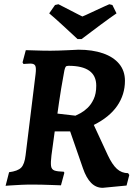

<svg xmlns="http://www.w3.org/2000/svg" viewBox="-20 -884 659 920"><path d="M242.2 -254.4 226.5 -139.1Q222.4 -105.4 224.6 -88.7Q226.9 -72.1 240.9 -67Q254.9 -62 285.9 -61.1L288.3 -55.8L272.1 4Q272.1 4 258.6 3.5Q245.1 3 224.5 2.3Q203.9 1.5 182.1 1Q160.3 0.5 144.2 0.5Q114.9 0 83.1 1.5Q51.3 2.9 29.1 4.6Q6.8 6.3 6.8 6.3L23.5 -58.8Q65 -64.3 81.3 -80.6Q97.6 -97 102.6 -140L150.5 -529.3Q154.1 -558.7 149 -569Q143.9 -579.3 126 -579.3Q116.7 -579.3 104.7 -578.3Q92.7 -577.3 92.7 -577.3L88 -584.9L103.6 -643.6Q103.6 -643.6 116.6 -643.3Q129.6 -643.1 149.6 -642.3Q169.5 -641.5 189.7 -641.2Q210 -641 223.9 -641Q238.6 -641 260.7 -641.7Q282.9 -642.4 304.4 -643.4Q326 -644.4 340.8 -645.1Q355.6 -645.9 355.6 -645.9Q423.1 -645.9 473.4 -628.5Q523.7 -611.1 551.2 -577.8Q578.7 -544.5 578.7 -496.7Q578.7 -430.7 541.5 -376.6Q504.3 -322.6 429.4 -285.3L496.4 -140.7Q517.6 -95.5 540.2 -74.9Q562.8 -54.3 593.8 -54.3L599.5 -45.5L586.4 5L472.1 16Q440 16 416.7 -7.7Q393.3 -31.5 377.6 -77.2L316.1 -254.4ZM341.5 -329.7Q349.1 -332.9 365.1 -341.4Q381.1 -350 398.7 -366.2Q416.3 -382.4 428.7 -408.7Q441.2 -434.9 441.2 -473.4Q441.2 -568.7 308.5 -568.7Q298.5 -568.7 295 -564.4Q291.5 -560.1 288.4 -546.1Q279.3 -496.3 273.2 -460.2Q267.1 -424.1 263.2 -395.9Q259.3 -367.6 255.2 -339.7ZM538.3 -820Q526.1 -811.8 505.5 -797Q484.9 -782.2 461.7 -765Q438.6 -747.8 418 -732.2Q397.3 -716.5 384.1 -706.7Q370.9 -696.8 370.9 -696.8H351.6Q351.6 -696.8 341 -706.7Q330.3 -716.5 313.4 -732.2Q296.6 -747.8 277.9 -765Q259.2 -782.2 242.5 -797Q225.8 -811.8 215.8 -820L243.6 -860L259.9 -863.7Q266.6 -860.5 283.6 -851.6Q300.5 -842.8 319.8 -833Q339 -823.2 354.6 -815Q370.2 -806.8 374.7 -805Q378.8 -806.3 391 -811.9Q403.3 -817.5 419.8 -825.3Q436.4 -833 453.3 -840.9Q470.2 -848.9 483.8 -854.9Q497.5 -861 503.8 -863.7L518.6 -860Z"/></svg>

Font: Alegreya
Style: Italic
Weight: 400
Italic angle: -7°
Designer: Juan Pablo del Peral
Foundry: Huerta Tipografica
Version: Version 2.009